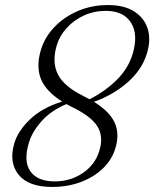

<svg xmlns="http://www.w3.org/2000/svg" viewBox="-20 -730 611 760"><path d="M186.5 10Q93 10 53.8 -38.2Q14.5 -86.5 36.5 -162.5Q50.5 -211 98.5 -257.2Q146.5 -303.5 226 -328Q162.5 -368 142.5 -416.2Q122.5 -464.5 141 -529.5Q155.5 -580.5 193.8 -621.2Q232 -662 287.2 -686Q342.5 -710 407.5 -710Q471 -710 511 -684.8Q551 -659.5 564.5 -616.5Q578 -573.5 562 -520Q543 -455 485.5 -404.5Q428 -354 352 -327Q414.5 -288 434 -244.2Q453.5 -200.5 437.5 -146Q424.5 -99.5 388.2 -64.2Q352 -29 300 -9.5Q248 10 186.5 10ZM309 -350.5Q322.5 -343.5 334.5 -337Q394.5 -367.5 440.8 -412.5Q487 -457.5 505 -516Q528 -593.5 498.5 -640.2Q469 -687 399 -687Q352.5 -687 312.5 -668.8Q272.5 -650.5 244 -619.2Q215.5 -588 204.5 -550Q185 -484 209 -436Q233 -388 309 -350.5ZM94.5 -165.5Q72 -92 100.2 -52Q128.5 -12 196 -12Q260 -12 308.8 -45.8Q357.5 -79.5 373.5 -134Q390.5 -189.5 365.5 -229.8Q340.5 -270 263.5 -307Q253 -312.5 243 -318Q183 -293 145.2 -251Q107.5 -209 94.5 -165.5Z"/></svg>

Font: Fraunces 144pt Soft Light
Style: Italic
Weight: 300
Italic angle: -16°
Version: Version 1.000;[b76b70a41]